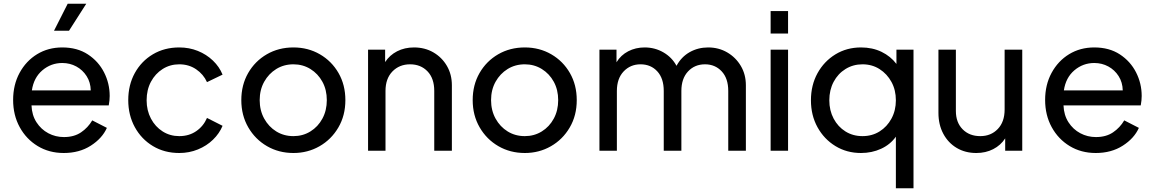

<svg xmlns="http://www.w3.org/2000/svg" viewBox="-20 -804 6158 1024"><path d="M320 12Q403 12 464 -27Q525 -66 550 -122L472 -162Q449 -123 412 -98Q375 -73 321 -73Q276 -73 237.5 -93.5Q199 -114 174.5 -152Q150 -190 148 -242H560Q565 -269 565 -292Q565 -359 535 -418Q505 -477 448.5 -514Q392 -551 312 -551Q237 -551 178 -515Q119 -479 84.5 -415.5Q50 -352 50 -271Q50 -190 85 -126Q120 -62 181 -25Q242 12 320 12ZM312 -468Q353 -468 387 -449.5Q421 -431 442 -398Q463 -365 464 -322H150Q160 -390 206 -429Q252 -468 312 -468ZM268 -640H348L440 -784H341Z M936 12Q989 12 1035.5 -7Q1082 -26 1116 -59Q1150 -92 1167 -133L1084 -175Q1065 -131 1026.5 -104.5Q988 -78 936 -78Q887 -78 847.5 -103Q808 -128 785 -171.5Q762 -215 762 -269Q762 -325 785 -368Q808 -411 847.5 -436Q887 -461 936 -461Q987 -461 1026 -434.5Q1065 -408 1084 -366L1167 -406Q1150 -448 1115.5 -481Q1081 -514 1035 -532.5Q989 -551 936 -551Q857 -551 795.5 -514.5Q734 -478 699 -414.5Q664 -351 664 -270Q664 -190 699 -126Q734 -62 795.5 -25Q857 12 936 12Z M1545 12Q1621 12 1684 -24Q1747 -60 1784.5 -124Q1822 -188 1822 -270Q1822 -351 1785.5 -414.5Q1749 -478 1686 -514.5Q1623 -551 1545 -551Q1466 -551 1403 -514.5Q1340 -478 1303.5 -414.5Q1267 -351 1267 -270Q1267 -189 1304 -125Q1341 -61 1404 -24.5Q1467 12 1545 12ZM1545 -78Q1494 -78 1453.5 -103Q1413 -128 1389 -171.5Q1365 -215 1365 -270Q1365 -325 1389 -368Q1413 -411 1453.5 -436Q1494 -461 1545 -461Q1595 -461 1635.5 -436Q1676 -411 1699.5 -368Q1723 -325 1723 -270Q1723 -215 1699.5 -171.5Q1676 -128 1635.5 -103Q1595 -78 1545 -78Z M1943 0H2036V-319Q2036 -385 2073 -423Q2110 -461 2167 -461Q2224 -461 2260 -423.5Q2296 -386 2296 -319V0H2390V-349Q2390 -407 2363.5 -452.5Q2337 -498 2291.5 -524.5Q2246 -551 2188 -551Q2138 -551 2098 -530.5Q2058 -510 2034 -473V-539H1943Z M2779 12Q2855 12 2918 -24Q2981 -60 3018.5 -124Q3056 -188 3056 -270Q3056 -351 3019.5 -414.5Q2983 -478 2920 -514.5Q2857 -551 2779 -551Q2700 -551 2637 -514.5Q2574 -478 2537.5 -414.5Q2501 -351 2501 -270Q2501 -189 2538 -125Q2575 -61 2638 -24.5Q2701 12 2779 12ZM2779 -78Q2728 -78 2687.5 -103Q2647 -128 2623 -171.5Q2599 -215 2599 -270Q2599 -325 2623 -368Q2647 -411 2687.5 -436Q2728 -461 2779 -461Q2829 -461 2869.5 -436Q2910 -411 2933.5 -368Q2957 -325 2957 -270Q2957 -215 2933.5 -171.5Q2910 -128 2869.5 -103Q2829 -78 2779 -78Z M3177 0H3270V-319Q3270 -385 3306 -423Q3342 -461 3396 -461Q3451 -461 3485.5 -423.5Q3520 -386 3520 -319V0H3614V-319Q3614 -385 3649.5 -423Q3685 -461 3740 -461Q3794 -461 3829 -423.5Q3864 -386 3864 -319V0H3958V-349Q3958 -407 3931 -452.5Q3904 -498 3858.5 -524.5Q3813 -551 3757 -551Q3703 -551 3658.5 -526Q3614 -501 3588 -453Q3564 -498 3518.5 -524.5Q3473 -551 3418 -551Q3370 -551 3330.5 -530.5Q3291 -510 3268 -472V-539H3177Z M4090 -625H4183V-745H4090ZM4090 0H4183V-539H4090Z M4758 200H4852V-539H4761V-463Q4730 -504 4681.5 -527.5Q4633 -551 4572 -551Q4496 -551 4435.5 -514Q4375 -477 4340 -413.5Q4305 -350 4305 -269Q4305 -189 4340 -125.5Q4375 -62 4435.5 -25Q4496 12 4572 12Q4630 12 4679 -10.5Q4728 -33 4758 -75ZM4580 -78Q4529 -78 4489 -103Q4449 -128 4426 -171.5Q4403 -215 4403 -269Q4403 -324 4426 -367.5Q4449 -411 4489.5 -436Q4530 -461 4580 -461Q4631 -461 4671 -435.5Q4711 -410 4734.5 -367Q4758 -324 4758 -269Q4758 -215 4734.5 -171.5Q4711 -128 4671 -103Q4631 -78 4580 -78Z M5187 12Q5237 12 5277 -8.5Q5317 -29 5341 -66V0H5432V-539H5338V-220Q5338 -154 5301.5 -116Q5265 -78 5208 -78Q5150 -78 5114 -114.5Q5078 -151 5078 -212V-539H4985V-202Q4985 -139 5011 -90.5Q5037 -42 5082.5 -15Q5128 12 5187 12Z M5824 12Q5907 12 5968 -27Q6029 -66 6054 -122L5976 -162Q5953 -123 5916 -98Q5879 -73 5825 -73Q5780 -73 5741.5 -93.5Q5703 -114 5678.5 -152Q5654 -190 5652 -242H6064Q6069 -269 6069 -292Q6069 -359 6039 -418Q6009 -477 5952.5 -514Q5896 -551 5816 -551Q5741 -551 5682 -515Q5623 -479 5588.5 -415.5Q5554 -352 5554 -271Q5554 -190 5589 -126Q5624 -62 5685 -25Q5746 12 5824 12ZM5816 -468Q5857 -468 5891 -449.5Q5925 -431 5946 -398Q5967 -365 5968 -322H5654Q5664 -390 5710 -429Q5756 -468 5816 -468Z"/></svg>

Font: Plus Jakarta Sans Medium
Style: Regular
Weight: 500
Designer: Gumpita Rahayu
Foundry: Tokotype
Version: Version 2.004; ttfautohint (v1.8.3)